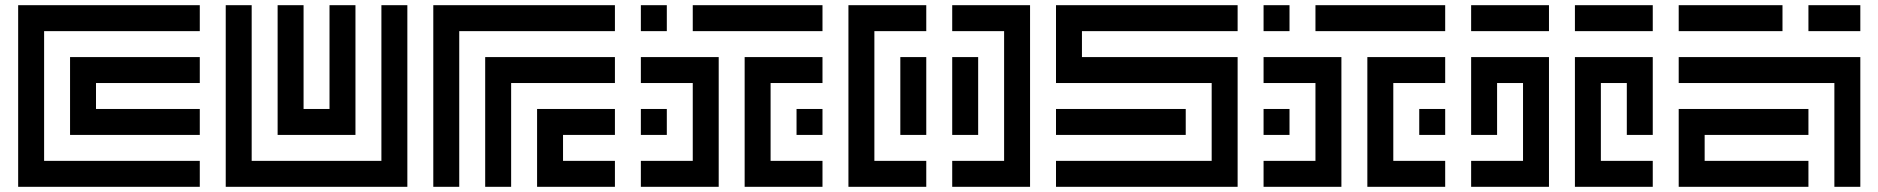

<svg xmlns="http://www.w3.org/2000/svg" viewBox="-20 -720 7240 740"><path d="M50 -700V0H750V-100H150V-600H750V-700ZM250 -500V-200H750V-300H350V-400H750V-500Z M1450 -100H950V-700H850V0H1550V-700H1450ZM1350 -200V-700H1250V-300H1150V-700H1050V-200Z M1650 -700V0H1750V-600H2350V-700ZM1850 -500V0H1950V-400H2350V-500ZM2050 -300V0H2350V-100H2150V-200H2350V-300Z M2450 -700V-600H2550V-700ZM2650 -600H3150V-700H2650ZM2450 -400H2650V-100H2450V0H2750V-500H2450ZM2850 -500V0H3150V-100H2950V-400H3150V-500ZM2450 -300V-200H2550V-300ZM3150 -200V-300H3050V-200Z M3250 -700V0H3550V-100H3350V-600H3550V-700ZM3650 -700V-600H3850V-100H3650V0H3950V-700ZM3550 -200V-500H3450V-200ZM3650 -500V-200H3750V-500Z M4750 -700H4050V-400H4650V-100H4050V0H4750V-500H4150V-600H4750ZM4050 -300V-200H4550V-300Z M4850 -700V-600H4950V-700ZM5050 -600H5550V-700H5050ZM4850 -400H5050V-100H4850V0H5150V-500H4850ZM5250 -500V0H5550V-100H5350V-400H5550V-500ZM4850 -300V-200H4950V-300ZM5550 -200V-300H5450V-200Z M5950 -600V-700H5650V-600ZM6050 -600H6350V-700H6050ZM5650 -500V-200H5750V-400H5850V-100H5650V0H5950V-500ZM6050 -500V0H6350V-100H6150V-400H6250V-200H6350V-500Z M6450 -700V-600H6850V-700ZM6950 -600H7150V-700H6950ZM6450 -400H7050V0H7150V-500H6450ZM6450 -300V0H6950V-100H6550V-200H6950V-300Z"/></svg>

Font: Mourier
Style: Regular
Weight: 400
Designer: Eric Mourier
Foundry: Velvetyne Type Foundry
Version: Version 2.000;hotconv 1.0.109;makeotfexe 2.5.65596